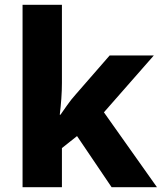

<svg xmlns="http://www.w3.org/2000/svg" viewBox="-20 -780 674 800"><path d="M238 -760H74V0H238V-163L301 -213L445 0H634L413 -312L621 -549H437L295 -386Q276 -365 259 -340.5Q242 -316 232 -302H229Q233 -334 235.5 -368.5Q238 -403 238 -435Z"/></svg>

Font: Noto Sans UI Extra
Style: Regular
Weight: 800
Designer: Monotype Design Team
Foundry: Monotype Imaging Inc.
Version: Version 1.901